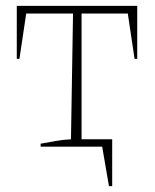

<svg xmlns="http://www.w3.org/2000/svg" viewBox="-20 -498 526 652"><path d="M350 134 327 0H118V-10Q145 -15 171 -19.5Q197 -24 221 -25L228 -452H69L46 -298H37V-478H446V-298H437L414 -452H257V-25H361V134Z"/></svg>

Font: Piazzolla Thin
Style: Regular
Weight: 100
Designer: Juan Pablo del Peral
Foundry: Huerta Tipografica
Version: Version 1.330